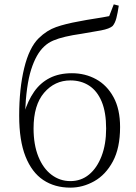

<svg xmlns="http://www.w3.org/2000/svg" viewBox="-20 -847 623 881"><path d="M303 14Q231 14 178.5 -21Q126 -56 97 -129Q68 -202 68 -316Q68 -440 91 -534.5Q114 -629 158 -672Q195 -708 238 -723Q281 -738 343 -749Q378 -756 414.5 -761.5Q451 -767 481 -773L502 -827L525 -821Q520 -787 514 -764Q508 -741 497 -728Q483 -715 443.5 -707.5Q404 -700 354 -692Q312 -686 280 -678.5Q248 -671 224.5 -661Q201 -651 183 -634Q146 -600 123 -528Q100 -456 95 -327L91 -329Q108 -385 136.5 -426Q165 -467 208 -489Q251 -511 310 -511Q371 -511 421 -483.5Q471 -456 501 -401Q531 -346 531 -264Q531 -168 498 -106.5Q465 -45 412.5 -15.5Q360 14 303 14ZM303 -16Q352 -16 388.5 -46Q425 -76 446 -130.5Q467 -185 467 -257Q467 -332 446.5 -381Q426 -430 389 -454Q352 -478 303 -478Q231 -478 182.5 -421.5Q134 -365 134 -258Q134 -183 156 -128.5Q178 -74 216.5 -45Q255 -16 303 -16Z"/></svg>

Font: Noto Serif KR ExtraLight
Style: Regular
Weight: 200
Designer: Ryoko NISHIZUKA 西塚涼子 (kana & ideographs); Frank Grießhammer (Latin, Greek & Cyrillic); Wenlong ZHANG 张文龙 (bopomofo); San
Foundry: Adobe
Version: Version 2.002-H1;hotconv 1.1.0;makeotfexe 2.6.0